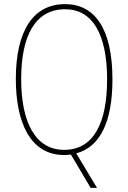

<svg xmlns="http://www.w3.org/2000/svg" viewBox="-20 -795 624 934"><path d="M527 -409C527 -658 439 -775 297 -775C141 -775 57 -645 57 -410C57 -201 127 -41 291 -41C302 -41 312 -41 325 -43L421 119H452L351 -49C467 -80 527 -202 527 -409ZM83 -410C83 -619 150 -750 297 -750C429 -750 501 -630 501 -409C501 -194 434 -66 292 -66C154 -66 83 -197 83 -410Z"/></svg>

Font: Noto Sans Tamil UI Condensed Thin
Style: Regular
Weight: 100
Width: 3
Designer: Jelle Bosma - Monotype Design Team
Foundry: Monotype Imaging Inc.
Version: Version 2.004